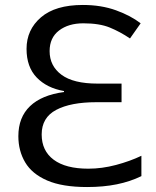

<svg xmlns="http://www.w3.org/2000/svg" viewBox="-20 -744 628 774"><path d="M314 -724Q388 -724 447.5 -702.5Q507 -681 547 -650L504 -589Q464 -616 422.5 -633Q381 -650 316 -650Q256 -650 218 -621Q180 -592 180 -538Q180 -478 228 -442.5Q276 -407 373 -407H470V-332H368Q265 -332 206.5 -301Q148 -270 148 -202Q148 -136 196.5 -100Q245 -64 336 -64Q391 -64 447.5 -79Q504 -94 550 -116V-34Q505 -12 451 -1Q397 10 331 10Q231 10 170 -16.5Q109 -43 81.5 -89.5Q54 -136 54 -195Q54 -271 101 -316Q148 -361 238 -373V-377Q169 -389 128 -431.5Q87 -474 87 -547Q87 -624 145 -674Q203 -724 314 -724Z"/></svg>

Font: Noto Sans Living
Style: Regular
Weight: 400
Designer: Monotype Design Team
Foundry: Monotype Imaging Inc.
Version: Version 2.013; ttfautohint (v1.8.4.7-5d5b)